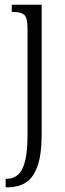

<svg xmlns="http://www.w3.org/2000/svg" viewBox="-20 -556 277 816"><path d="M4 240V204H9Q36 204 56 187Q76 170 86.5 129Q97 88 97 15V-433Q97 -480 83.5 -492.5Q70 -505 39 -505H30V-536H157V13Q157 103 138.5 152.5Q120 202 88 221Q56 240 15 240Z"/></svg>

Font: Noto Serif Sinhala ExtraCondensed Light
Style: Regular
Weight: 300
Width: 2
Designer: Jelle Bosma - Monotype Design Team
Foundry: Monotype Imaging Inc.
Version: Version 2.007; ttfautohint (v1.8.4.7-5d5b)